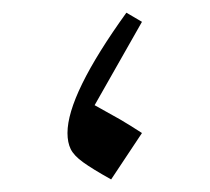

<svg xmlns="http://www.w3.org/2000/svg" viewBox="-20 -282 335 307"><path d="M182.1 -261.7 207 -247.1 131.3 -113.8Q156.2 -100.1 171.9 -91.1Q187.5 -82 207 -69.3L157.7 4.9Q127.9 -11.7 113 -22.5Q98.1 -33.2 93 -43.7Q87.9 -54.2 87.9 -69.3Q87.9 -130.9 182.1 -261.7Z"/></svg>

Font: Pinar-FD Light
Style: Regular
Weight: 300
Designer: Amin Abedi
Version: Version 2.000